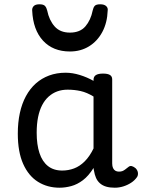

<svg xmlns="http://www.w3.org/2000/svg" viewBox="-20 -858 664 895"><path d="M258 17Q201 17 157 -10.5Q113 -38 88 -94Q63 -150 63 -235Q63 -287 72.5 -331Q82 -375 101 -410Q120 -445 147 -469Q174 -493 209 -506Q244 -519 286 -519Q318 -519 352 -508.5Q386 -498 416 -481V-486Q416 -501 427 -508Q438 -515 460 -515Q482 -515 492.5 -508.5Q503 -502 503 -488V-96Q503 -83 507 -74.5Q511 -66 518 -62Q525 -58 534 -58Q544 -58 550.5 -60.5Q557 -63 563.5 -68Q570 -73 579 -80Q586 -86 595 -83.5Q604 -81 613 -73Q622 -63 623 -52Q624 -41 619 -33Q608 -17 591 -6Q574 5 554.5 11Q535 17 515 17Q492 17 475 12Q458 7 446 -3.5Q434 -14 427.5 -29Q421 -44 418 -63Q418 -64 417 -67.5Q416 -71 416 -75Q393 -38 366.5 -18Q340 2 312 9.5Q284 17 258 17ZM151 -239Q151 -184 164 -144.5Q177 -105 203.5 -84Q230 -63 270 -63Q299 -63 325.5 -73Q352 -83 375 -106Q398 -129 416 -166V-408Q385 -427 356 -433.5Q327 -440 295 -440Q269 -440 247 -432Q225 -424 207 -408Q189 -392 176.5 -368Q164 -344 157.5 -312Q151 -280 151 -239ZM306 -618Q227 -618 180.5 -668.5Q134 -719 130 -809Q129 -821 137 -829.5Q145 -838 164 -838Q183 -838 190 -830Q197 -822 200 -809Q209 -764 234.5 -735Q260 -706 306 -706Q353 -706 378 -735Q403 -764 412 -809Q415 -823 421.5 -830.5Q428 -838 447 -838Q466 -838 475 -829.5Q484 -821 482 -809Q480 -752 457 -709Q434 -666 395 -642Q356 -618 306 -618Z"/></svg>

Font: Playwrite BR
Style: Regular
Weight: 400
Designer: Veronika Burian, José Scaglione
Foundry: TypeTogether
Version: Version 1.002